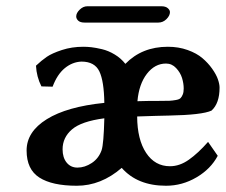

<svg xmlns="http://www.w3.org/2000/svg" viewBox="-20 -590 729 620"><path d="M243.2 -391.1Q213.9 -390.1 189.2 -369.9Q164.6 -349.6 149.9 -310.1L113.8 -311Q98.1 -341.8 96.2 -377.9Q114.3 -395 131.1 -406.5Q147.9 -418 179.9 -428.5Q211.9 -439 249 -439Q261.7 -439 275.1 -437.5Q288.6 -436 309.3 -431.2Q330.1 -426.3 350.3 -414.1Q370.6 -401.9 384.8 -383.8Q438.5 -439 522 -439Q556.6 -439 585.9 -428.5Q615.2 -418 633.5 -402.3Q651.9 -386.7 665 -368.2Q678.2 -349.6 683.6 -334Q689 -318.4 689 -307.1Q689 -256.3 663.1 -232.9Q632.8 -218.8 524.9 -216.8Q518.1 -216.8 482.2 -215.8Q446.3 -214.8 422.9 -213.9Q423.3 -139.2 451.9 -96.2Q480.5 -53.2 528.8 -53.2Q560.1 -53.2 589.8 -74.2Q619.6 -95.2 651.9 -131.8L683.1 -86.9Q660.6 -44.4 614.5 -17.3Q568.4 9.8 516.1 9.8Q423.8 9.8 373 -47.9Q306.2 9.8 228 9.8Q148.4 9.8 107.2 -16.6Q65.9 -43 65.9 -104Q65.9 -164.6 131.1 -205.1Q196.3 -245.6 316.9 -257.8Q315.9 -328.1 300.8 -359.6Q285.6 -391.1 243.2 -391.1ZM308.1 -105Q314.9 -125.5 316.9 -208Q242.7 -198.2 212.4 -172.1Q182.1 -146 182.1 -107.9Q182.1 -81.1 195.3 -64.9Q208.5 -48.8 230 -48.8Q253.9 -48.8 276.4 -63.7Q298.8 -78.6 308.1 -105ZM516.1 -384.8Q480 -384.8 454.3 -351.6Q428.7 -318.4 423.8 -263.2Q451.7 -264.2 497.1 -264.2Q517.6 -264.2 527.3 -264.6Q537.1 -265.1 548.1 -267.1Q559.1 -269 563.2 -273.4Q567.4 -277.8 570.3 -285.2Q573.2 -292.5 573.2 -304.2Q573.2 -320.3 567.9 -337.9Q562.5 -355.5 548.8 -370.1Q535.2 -384.8 516.1 -384.8ZM491.2 -517.1H252.9Q239.3 -517.1 232.7 -523.2Q226.1 -529.3 226.1 -537.1Q226.1 -547.9 237.3 -558.8Q248.5 -569.8 262.2 -569.8H501Q514.6 -569.8 521.7 -563.7Q528.8 -557.6 528.8 -550.8Q528.8 -539.6 517.6 -528.3Q506.3 -517.1 491.2 -517.1Z"/></svg>

Font: Linear Smooth
Style: Bold
Weight: 700
Designer: Philipp H. Poll, Flanker
Foundry: Philipp H. Poll, reworked by Flanker
Version: Version 1.061 | FøM Fix